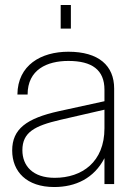

<svg xmlns="http://www.w3.org/2000/svg" viewBox="-20 -740 524 772"><path d="M400 0H439V-384C439 -476 377 -532 255 -532C145 -532 51 -478 50 -360H91C91 -460 169 -495 255 -495C350 -495 400 -459 400 -379V-333L217 -293C86 -264 29 -221 29 -135C29 -50 87 12 198 12C284 12 358 -23 400 -104ZM70 -136C70 -208 119 -234 222 -258L400 -299V-224C400 -89 310 -25 200 -25C112 -25 70 -73 70 -136ZM224 -625H265V-720H224Z"/></svg>

Font: Aspekta 150
Style: Regular
Weight: 150
Designer: Ivo Dolenc
Version: Version 2.000